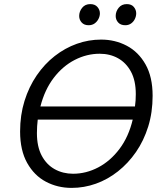

<svg xmlns="http://www.w3.org/2000/svg" viewBox="-20 -901 799 936"><path d="M329 15Q261 15 204 -15Q147 -45 112.5 -106.5Q78 -168 78 -260Q78 -340 99.5 -409Q121 -478 159 -533.5Q197 -589 247 -628Q297 -667 354.5 -687.5Q412 -708 473 -708Q541 -708 598 -678Q655 -648 689.5 -587Q724 -526 724 -434Q724 -353 702.5 -284Q681 -215 643 -160Q605 -105 555 -65.5Q505 -26 447.5 -5.5Q390 15 329 15ZM336 -54Q400 -54 459 -85Q518 -116 562.5 -175Q607 -234 627 -318H164Q162 -302 161 -285.5Q160 -269 160 -252Q160 -186 183.5 -142Q207 -98 247 -76Q287 -54 336 -54ZM177 -382H638Q640 -396 641 -411Q642 -426 642 -442Q642 -508 618.5 -551.5Q595 -595 555.5 -617Q516 -639 466 -639Q403 -639 344.5 -609Q286 -579 242 -521.5Q198 -464 177 -382ZM591 -778Q568 -778 556 -791.5Q544 -805 544 -823Q544 -845 558.5 -863Q573 -881 598 -881Q621 -881 632.5 -867Q644 -853 644 -836Q644 -822 637.5 -808.5Q631 -795 619 -786.5Q607 -778 591 -778ZM412 -778Q390 -778 378 -791.5Q366 -805 366 -823Q366 -845 380.5 -863Q395 -881 420 -881Q443 -881 455 -867Q467 -853 467 -836Q467 -822 460 -808.5Q453 -795 441 -786.5Q429 -778 412 -778Z"/></svg>

Font: Ubuntu Sans
Style: Italic
Weight: 400
Italic angle: -13.5°
Designer: Dalton Maag Ltd
Foundry: Dalton Maag Ltd
Version: Version 1.006